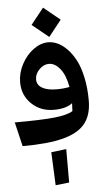

<svg xmlns="http://www.w3.org/2000/svg" viewBox="-67 -849 635 1138"><g transform="rotate(-5 251.0 -279.5)"><path d="M332 -727.1 255.9 -630.9 157.2 -710.9 233.9 -807.1ZM246.1 -600.1Q273.4 -600.1 301.8 -587.4Q330.1 -574.7 357.9 -546.1Q385.7 -517.6 407.5 -476.3Q429.2 -435.1 442.6 -372.8Q456.1 -310.5 456.1 -235.8Q456.1 -149.9 415.5 -98.9Q375 -47.9 284.9 -23.9Q194.8 0 42 0L7.8 -144Q167 -144 244.9 -152.3Q322.8 -160.6 354 -181.2Q356 -213.4 356 -228Q318.4 -198.2 246.1 -198.2Q166.5 -198.2 113.3 -249.5Q60.1 -300.8 60.1 -377.9Q60.1 -433.1 87.6 -485.1Q115.2 -537.1 158.4 -568.6Q201.7 -600.1 246.1 -600.1ZM155.8 -386.2Q155.8 -354 186.5 -335.9Q217.3 -317.9 273.9 -317.9Q313 -317.9 349.1 -325.2Q336.9 -395.5 306.2 -433.8Q275.4 -472.2 238.8 -472.2Q208 -472.2 181.9 -445.8Q155.8 -419.4 155.8 -386.2ZM216.8 248 208 50.8 297.9 40V238.8Z"/></g></svg>

Font: FiraGO SemiBold
Style: Italic
Weight: 600
Italic angle: -8°
Designer: bBox Type GmbH
Foundry: bBox Type GmbH
Version: Version 1.001;PS 001.001;hotconv 1.0.88;makeotf.lib2.5.64775